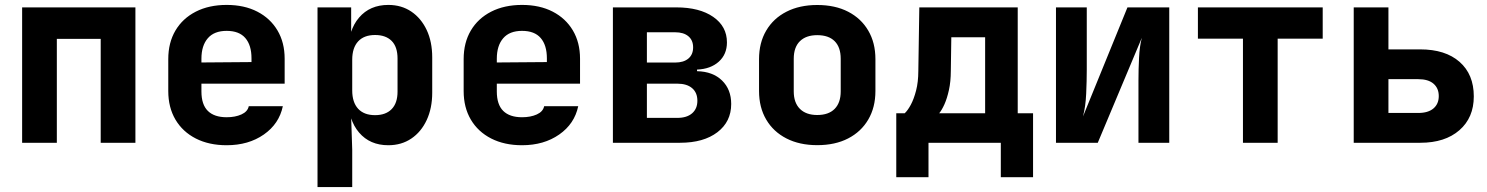

<svg xmlns="http://www.w3.org/2000/svg" viewBox="-20 -580 6040 780"><path d="M69.9 0V-550H530.1V0H389.1V-422.1H210.9V0Z M900.8 10Q829.1 10 775.5 -17.3Q721.9 -44.7 692.7 -94.2Q663.6 -143.7 663.6 -210V-340Q663.6 -406.5 692.7 -455.9Q721.9 -505.3 775.5 -532.7Q829.1 -560 900.8 -560Q972.6 -560 1025.4 -532.7Q1078.1 -505.5 1107.3 -456.3Q1136.4 -407.2 1136.4 -341.5V-240.1H798.3V-208.5Q798.3 -155.1 824.4 -129.4Q850.5 -103.7 900.8 -103.7Q935.6 -103.7 960.8 -115.1Q986.1 -126.5 990.6 -148.5H1129Q1114 -76.9 1051.8 -33.5Q989.5 10 900.8 10ZM1001.7 -316.4V-343.2Q1001.7 -396.3 976.7 -425.4Q951.7 -454.6 900.8 -454.6Q850 -454.6 824.2 -424.6Q798.3 -394.6 798.3 -341.5V-326.2L1011.2 -327.9Z M1269.9 180V-550H1406.6V-436.5H1439.1L1394.7 -369.6Q1394.7 -457.3 1438.7 -508.6Q1482.7 -560 1557.5 -560Q1610.8 -560 1650.9 -533Q1690.9 -505.9 1713.4 -458.2Q1735.9 -410.5 1735.9 -346.7V-203.5Q1735.9 -140.5 1713.5 -92.4Q1691.1 -44.2 1651 -17.1Q1610.9 10 1557.5 10Q1482.8 10 1438.8 -41.4Q1394.7 -92.9 1394.7 -180.4L1439.1 -112.6H1406.3L1410.9 28.5V180ZM1503.7 -112.2Q1547.1 -112.2 1571 -136.6Q1595 -161.1 1595 -207.7V-342.3Q1595 -389.9 1571 -413.9Q1547.1 -437.8 1503.7 -437.8Q1458.9 -437.8 1434.9 -411.8Q1410.9 -385.7 1410.9 -337.3V-212.7Q1410.9 -164.3 1434.9 -138.2Q1458.9 -112.2 1503.7 -112.2Z M2100.8 10Q2029.1 10 1975.5 -17.3Q1921.9 -44.7 1892.7 -94.2Q1863.6 -143.7 1863.6 -210V-340Q1863.6 -406.5 1892.7 -455.9Q1921.9 -505.3 1975.5 -532.7Q2029.1 -560 2100.8 -560Q2172.6 -560 2225.4 -532.7Q2278.1 -505.5 2307.3 -456.3Q2336.4 -407.2 2336.4 -341.5V-240.1H1998.3V-208.5Q1998.3 -155.1 2024.4 -129.4Q2050.5 -103.7 2100.8 -103.7Q2135.6 -103.7 2160.8 -115.1Q2186.1 -126.5 2190.6 -148.5H2329Q2314 -76.9 2251.8 -33.5Q2189.5 10 2100.8 10ZM2201.7 -316.4V-343.2Q2201.7 -396.3 2176.7 -425.4Q2151.7 -454.6 2100.8 -454.6Q2050 -454.6 2024.2 -424.6Q1998.3 -394.6 1998.3 -341.5V-326.2L2211.2 -327.9Z M2469.9 0V-550H2727.1Q2821.9 -550 2877.6 -511.3Q2933.2 -472.6 2933.2 -407.8Q2933.2 -359.2 2900 -329.4Q2866.8 -299.6 2811.7 -297.3V-290.8Q2876 -289.3 2913.2 -253Q2950.5 -216.7 2950.5 -157.5Q2950.5 -85.7 2894.4 -42.8Q2838.3 0 2742.8 0ZM2608 -101.1H2731.8Q2770.3 -101.1 2791.7 -119.7Q2813.1 -138.3 2813.1 -170.6Q2813.1 -203.7 2791.7 -221.9Q2770.3 -240.1 2731.8 -240.1H2608ZM2608 -325.9H2722.8Q2757.2 -325.9 2776.5 -342.1Q2795.8 -358.3 2795.8 -387.5Q2795.8 -416.6 2776.5 -432.7Q2757.2 -448.9 2722.8 -448.9H2608Z M3300 9.7Q3228.1 9.7 3174.9 -17.6Q3121.7 -44.8 3092.7 -94.3Q3063.6 -143.8 3063.6 -210.3V-339.7Q3063.6 -406.3 3092.7 -455.7Q3121.7 -505.2 3174.9 -532.4Q3228.1 -559.7 3300 -559.7Q3372.9 -559.7 3425.6 -532.4Q3478.3 -505.2 3507.3 -455.7Q3536.4 -406.3 3536.4 -339.7V-210.3Q3536.4 -143.8 3507.3 -94.3Q3478.3 -44.8 3425.5 -17.6Q3372.8 9.7 3300 9.7ZM3300 -112.8Q3346.3 -112.8 3370.8 -137.7Q3395.4 -162.6 3395.4 -208.8V-341.2Q3395.4 -388.2 3370.8 -412.7Q3346.3 -437.2 3300 -437.2Q3254.7 -437.2 3229.7 -412.7Q3204.6 -388.2 3204.6 -341.2V-208.8Q3204.6 -162.6 3229.7 -137.7Q3254.7 -112.8 3300 -112.8Z M3621.1 140V-119.9H3655.4Q3667.6 -131.1 3680.1 -154.3Q3692.6 -177.5 3701.6 -212.2Q3710.6 -246.8 3710.7 -291.7L3714.7 -550H4114.5V-119.9H4176.8V140H4045.8V0H3752V140ZM3795.5 -119.9H3982.1V-428.7H3844.7L3842.7 -292.2Q3842.6 -248.4 3835 -214.2Q3827.4 -179.9 3816.8 -156.3Q3806.1 -132.6 3795.5 -119.9Z M4269.9 0V-550H4395V-297.3Q4395 -251.8 4392.6 -199.4Q4390.3 -147 4379.7 -107L4560.3 -550H4730.1V0H4605V-252.8Q4605 -298.5 4607.4 -345.4Q4609.7 -392.2 4618.6 -426.3L4439.7 0Z M5029.5 0V-423H4846.5V-550H5353.5V-423H5170.5V0Z M5479.5 0V-550H5620.5V-379.4H5749.5Q5851.8 -379.4 5909.5 -328.7Q5967.3 -277.9 5967.3 -188.4Q5967.3 -101.8 5908.7 -50.9Q5850.1 0 5750.3 0ZM5620.5 -121.1H5741.8Q5781.9 -121.1 5803.5 -139.5Q5825 -157.9 5825 -189.7Q5825 -221.5 5803.6 -240Q5782.2 -258.4 5741.8 -258.4H5620.5Z"/></svg>

Font: JetBrains Mono
Style: Regular
Weight: 400
Monospace: yes
Designer: Philipp Nurullin, Konstantin Bulenkov
Foundry: JetBrains
Version: Version 2.305